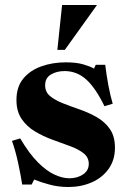

<svg xmlns="http://www.w3.org/2000/svg" viewBox="-20 -740 516 770"><path d="M161 -398Q161 -371 181 -354.5Q201 -338 233 -325.5Q265 -313 301 -300.5Q337 -288 369 -269.5Q401 -251 421 -222Q441 -193 441 -148Q441 -98 415.5 -62.5Q390 -27 347.5 -8.5Q305 10 254 10Q214 10 177.5 0Q141 -10 117 -20L107 0H69Q63 -39 52.5 -87.5Q42 -136 28 -175L61 -185Q97 -124 132 -89Q167 -54 199 -39.5Q231 -25 258 -25Q290 -25 313 -40.5Q336 -56 336 -83Q336 -109 315 -125.5Q294 -142 261 -154Q228 -166 191 -179.5Q154 -193 121 -212.5Q88 -232 67 -262.5Q46 -293 46 -339Q46 -392 73.5 -425Q101 -458 146 -474Q191 -490 244 -490Q286 -490 313.5 -482Q341 -474 357 -465L364 -480H402Q407 -439 414.5 -398.5Q422 -358 432 -324L399 -314Q363 -388 325.5 -421.5Q288 -455 239 -455Q207 -455 184 -441Q161 -427 161 -398ZM210 -540 229 -720H369L240 -540Z"/></svg>

Font: Brygada 1918
Style: Regular
Weight: 400
Designer: Mateusz Machalski | Borys Kosmynka | Przemek Hoffer
Foundry: NIEPODLEGLA 2018
Version: Version 3.006